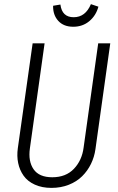

<svg xmlns="http://www.w3.org/2000/svg" viewBox="-20 -894 570 925"><path d="M333 -765.1Q286.6 -765.1 260.7 -793.5Q234.9 -821.8 235.8 -866.2L271 -872.1Q278.8 -811 335 -811Q391.6 -811 418 -874L454.1 -861.8Q442.4 -818.8 410.2 -792Q377.9 -765.1 333 -765.1ZM511.2 -685.1 439.9 -175.8Q434.6 -137.7 418.2 -104.2Q401.9 -70.8 375.7 -44.9Q349.6 -19 311.5 -3.9Q273.4 11.2 228 11.2Q182.1 11.2 147.5 -4.6Q112.8 -20.5 93.8 -47.4Q74.7 -74.2 67.6 -108.2Q60.5 -142.1 65.9 -180.2L137.2 -685.1H194.8L124 -179.2Q115.2 -117.2 141.8 -78.6Q168.5 -40 231.9 -40Q297.4 -40 336.2 -80.8Q375 -121.6 382.8 -183.1L453.1 -685.1Z"/></svg>

Font: Fira Sans Compressed Light
Style: Italic
Weight: 300
Width: 3
Italic angle: -8°
Designer: Carrois Corporate & Edenspiekermann AG
Foundry: Carrois Corporate GbR & Edenspiekermann AG
Version: Version 4.203;PS 004.203;hotconv 1.0.88;makeotf.lib2.5.64775